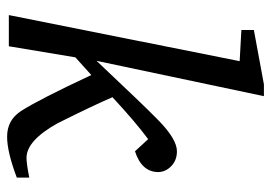

<svg xmlns="http://www.w3.org/2000/svg" viewBox="-134 -642 781 554"><g transform="rotate(90 257.0 -365.5)"><path d="M493 -23Q419 5 375 5Q327 5 301 -35Q268 -86 197 -238L146 -192L114 0H24L157 -666L67 -671V-707L224 -736H258L156 -253Q285 -390 327 -431Q382 -485 417 -485Q443 -485 460 -468.5Q477 -452 477 -430Q476 -383 417 -364L382 -402Q332 -365 261 -299Q284 -245 336 -141Q386 -51 436 -51Q453 -51 493 -59Z"/></g></svg>

Font: Apparatus SIL
Style: Italic
Weight: 400
Italic angle: -11°
Version: Version 1.0